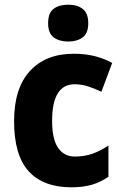

<svg xmlns="http://www.w3.org/2000/svg" viewBox="-20 -881 525 818"><path d="M284 -83Q165 -83 102.5 -151Q40 -219 40 -365Q40 -505 107.5 -578.5Q175 -652 294 -652Q345 -652 385 -641.5Q425 -631 458 -613L412 -490Q381 -505 353.5 -513.5Q326 -522 298 -522Q202 -522 202 -366Q202 -288 227.5 -251Q253 -214 299 -214Q339 -214 373.5 -226Q408 -238 442 -261V-128Q409 -105 371.5 -94Q334 -83 284 -83ZM271 -861Q309 -861 332.5 -843Q356 -825 356 -782Q356 -739 332 -721.5Q308 -704 271 -704Q233 -704 209 -721.5Q185 -739 185 -782Q185 -826 208.5 -843.5Q232 -861 271 -861Z"/></svg>

Font: Noto Sans Telugu UI SemiCondensed ExtraBold
Style: Regular
Weight: 800
Width: 4
Designer: Jelle Bosma - Monotype Design Team
Foundry: Monotype Imaging Inc.
Version: Version 2.005; ttfautohint (v1.8.4.7-5d5b)